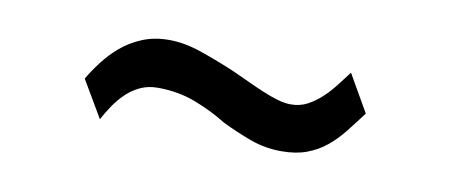

<svg xmlns="http://www.w3.org/2000/svg" viewBox="-30 -367 660 281"><g transform="rotate(10 300.0 -227.0)"><path d="M506.8 -236.8Q495.1 -221.2 484.1 -207.3Q473.1 -193.4 460.4 -183.1Q447.8 -172.9 431.9 -167Q416 -161.1 395 -161.1Q370.1 -161.1 348.1 -169.2Q326.2 -177.2 304.2 -188Q282.2 -201.7 256.6 -211.4Q231 -221.2 200.2 -221.2Q186 -221.2 174.3 -215.6Q162.6 -210 153.6 -201.2Q144.5 -192.4 137.5 -181.9Q130.4 -171.4 125 -161.1L92.8 -215.8Q100.1 -228.5 110.4 -241.9Q120.6 -255.4 134 -266.8Q147.5 -278.3 165 -285.6Q182.6 -293 205.1 -293Q227.5 -293 253.2 -284.2Q278.8 -275.4 305.2 -264.2Q317.4 -258.8 329.8 -252.9Q342.3 -247.1 354 -242.2Q365.7 -237.3 376.5 -234.1Q387.2 -231 396 -231Q409.7 -231 420.7 -236.8Q431.6 -242.7 441.2 -251.5Q450.7 -260.3 459 -271Q467.3 -281.7 475.1 -292Z"/></g></svg>

Font: XB Zar
Style: Regular
Weight: 400
Designer: Behnam
Foundry: Irmug
Version: Version 8.005 2009